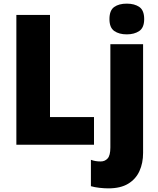

<svg xmlns="http://www.w3.org/2000/svg" viewBox="-20 -796 868 1056"><path d="M70 0V-714H255V-152H497V0ZM582 -691Q582 -739 608 -757.5Q634 -776 677 -776Q720 -776 746.5 -757.5Q773 -739 773 -691Q773 -644 746 -625.5Q719 -607 677 -607Q635 -607 608.5 -625.5Q582 -644 582 -691ZM576 240Q554 240 527 237Q500 234 480 228V83Q494 88 506.5 90Q519 92 534 92Q557 92 572 75.5Q587 59 587 15V-553H767V45Q767 101 747 145Q727 189 685 214.5Q643 240 576 240Z"/></svg>

Font: Noto Sans SemiCondensed Black
Style: Regular
Weight: 900
Width: 4
Designer: Monotype Design Team
Foundry: Monotype Imaging Inc.
Version: Version 2.013; ttfautohint (v1.8.4.7-5d5b)